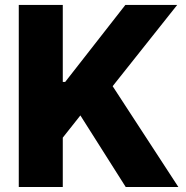

<svg xmlns="http://www.w3.org/2000/svg" viewBox="-20 -747 742 767"><path d="M55 0H230.8V-197.1L301.1 -285.9L482.2 0H692.5L430 -402.7L687.9 -727.3H480.8L240.4 -419.7H230.8V-727.3H55Z"/></svg>

Font: TID UI Extra Bold
Style: Regular
Weight: 800
Designer: The TID Project Authors
Foundry: Bakken & Bæck
Version: Version 1.001;hotconv 1.0.109;makeotfexe 2.5.65596